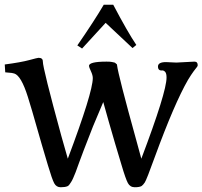

<svg xmlns="http://www.w3.org/2000/svg" viewBox="-20 -772 851 807"><path d="M305 -581Q378 -687 416 -752H456Q516 -638 553 -583L537 -570L424 -676L325 -568ZM721 -509 797 -513Q811 -513 811 -498Q811 -494 807.5 -490Q804 -486 794 -472.5Q784 -459 770 -436Q713 -337 631 -113Q596 -16 588.5 -5Q581 6 575 10Q566 15 546.5 15Q527 15 517.5 -2.5Q508 -20 490.5 -79.5Q473 -139 464 -168Q455 -197 437.5 -259.5Q420 -322 414 -343L371 -241Q322 -116 312.5 -88.5Q303 -61 298 -48.5Q293 -36 288 -24.5Q283 -13 279 -7Q275 -1 271.5 4Q268 9 263 11Q253 15 235 15Q217 15 208 -1.5Q199 -18 181.5 -77Q164 -136 156 -163Q148 -190 136 -232.5Q124 -275 115.5 -304Q107 -333 97 -365Q69 -454 40 -463Q30 -466 18 -466.5Q6 -467 2 -468L0 -501Q68 -510 103 -519.5Q138 -529 142 -529Q160 -529 160 -514Q160 -485 238 -200L265 -105Q370 -384 370 -444Q370 -456 362 -473Q354 -490 354 -495Q354 -513 428 -513Q444 -513 450 -511.5Q456 -510 459.5 -509.5Q463 -509 465 -507Q467 -505 468 -504Q472 -503 472 -498Q477 -456 553 -182L574 -105Q680 -385 680 -446Q680 -463 674.5 -469.5Q669 -476 662 -476Q644 -474 644 -492.5Q644 -511 678 -511Z"/></svg>

Font: Prociono
Style: Regular
Weight: 400
Designer: Barry Schwartz
Foundry: The Crud Factory
Version: Version 2.301